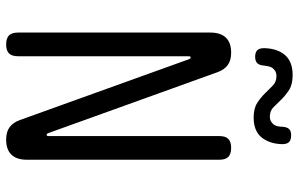

<svg xmlns="http://www.w3.org/2000/svg" viewBox="-198 -788 995 640"><g transform="rotate(90 300.0 -467.5)"><path d="M88 -670Q88 -705 105 -722.5Q122 -740 155 -740Q181 -740 196.5 -728.5Q212 -717 220 -695L423 -131Q424 -128 425.5 -126.5Q427 -125 429 -125Q431 -125 432 -126.5Q433 -128 433 -131V-700Q433 -721 442.5 -730.5Q452 -740 472 -740Q493 -740 502.5 -730.5Q512 -721 512 -700V-60Q512 -25 495 -7.5Q478 10 445 10Q419 10 403.5 -1.5Q388 -13 380 -35L177 -599Q176 -602 174.5 -603.5Q173 -605 171 -605Q169 -605 168 -603.5Q167 -602 167 -599V-30Q167 -9 157.5 0.5Q148 10 128 10Q107 10 97.5 0.5Q88 -9 88 -30ZM198 -849Q197 -834 190 -827Q183 -820 169 -820Q154 -820 147 -827Q140 -834 140 -850Q141 -894 163 -919.5Q185 -945 230 -945Q261 -945 279.5 -933Q298 -921 311.5 -907Q325 -893 337 -881Q349 -869 368 -869Q378 -869 384.5 -873Q391 -877 395 -882.5Q399 -888 400.5 -896Q402 -904 402 -911Q403 -926 409.5 -933Q416 -940 430 -940Q446 -940 453 -933Q460 -926 460 -910Q459 -868 437.5 -841.5Q416 -815 371 -815Q341 -815 322.5 -827Q304 -839 290.5 -853Q277 -867 264.5 -879Q252 -891 234 -891Q223 -891 216.5 -887Q210 -883 206 -877.5Q202 -872 200.5 -864Q199 -856 198 -849Z"/></g></svg>

Font: Maple Mono Normal NL Light
Style: Regular
Weight: 300
Monospace: yes
Designer: subframe7536
Version: Version 7.000